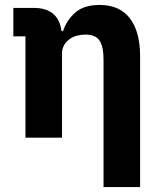

<svg xmlns="http://www.w3.org/2000/svg" viewBox="-20 -557 650 777"><path d="M83 0V-410H34V-525H116Q217 -525 229 -431H235Q250 -476 285 -506.5Q320 -537 383 -537Q464 -537 505.5 -483Q547 -429 547 -329V200H399V-317Q399 -368 383 -392.5Q367 -417 326 -417Q308 -417 291 -412.5Q274 -408 260.5 -398Q247 -388 239 -373.5Q231 -359 231 -340V0Z"/></svg>

Font: Aneliza ExtraBold
Style: Regular
Weight: 800
Designer: Mike Abbink, Paul van der Laan, Pieter van Rosmalen
Foundry: Bold Monday
Version: Version 3.001;September 8, 2019;FontCreator 11.5.0.2425 64-b